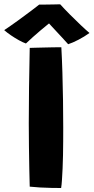

<svg xmlns="http://www.w3.org/2000/svg" viewBox="-75 -886 446 914"><path d="M216 9Q196.5 9 169.8 8.5Q143 8 115.8 6.5Q88.5 5 66.5 2.5Q65.5 -30 64.5 -80.8Q63.5 -131.5 62.8 -189Q62 -246.5 62 -298.5Q62 -378.5 63.2 -469.5Q64.5 -560.5 66.5 -658Q75 -658.5 93.5 -658.8Q112 -659 135.2 -659.8Q158.5 -660.5 180.2 -660.8Q202 -661 217 -661Q220 -607.5 222 -542.2Q224 -477 225 -409Q226 -341 226 -278.5Q226 -247.5 225.8 -214Q225.5 -180.5 225 -147.5Q224.5 -114.5 223 -84.5Q221.5 -54.5 220 -30.2Q218.5 -6 216 9ZM211.5 -865.5Q230.5 -844.5 257.5 -817.2Q284.5 -790 310.5 -765.5Q336.5 -741 351 -729Q326 -711 298.5 -696.8Q271 -682.5 249.5 -675.5Q236.5 -690 221.8 -706Q207 -722 192.5 -737.5Q178 -753 167.2 -764.8Q156.5 -776.5 152.5 -781H166.5Q161.5 -777 148.2 -766.2Q135 -755.5 117.5 -740.8Q100 -726 81.8 -709.8Q63.5 -693.5 48.5 -679Q35 -683.5 15.5 -694.2Q-4 -705 -23 -718Q-42 -731 -55 -742.5Q-25 -762.5 10 -787.8Q45 -813 73.2 -834.5Q101.5 -856 111.5 -864Q120 -864 139.8 -864.2Q159.5 -864.5 180.2 -864.8Q201 -865 211.5 -865.5Z"/></svg>

Font: Grandstander Thin
Style: Bold
Weight: 700
Version: Version 1.200